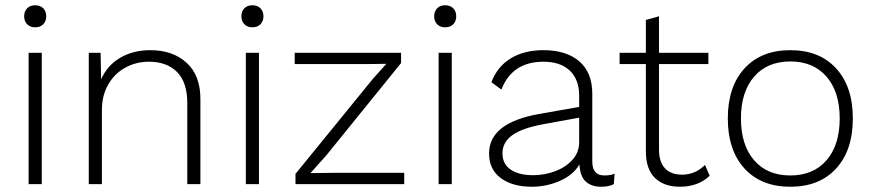

<svg xmlns="http://www.w3.org/2000/svg" viewBox="-20 -701 3324 731"><path d="M72 -639Q72 -658 83.5 -669.5Q95 -681 114 -681Q133 -681 144.5 -669.5Q156 -658 156 -639Q156 -620 144.5 -608.5Q133 -597 114 -597Q95 -597 83.5 -608.5Q72 -620 72 -639ZM139 0H89V-500H139Z M743 -324V0H693V-308Q693 -388 654 -427Q615 -466 547 -466Q499 -466 458 -444Q417 -422 392.5 -380Q368 -338 368 -282V0H318V-500H363L365 -399Q389 -453 438.5 -481.5Q488 -510 552 -510Q638 -510 690.5 -462Q743 -414 743 -324Z M899 -639Q899 -658 910.5 -669.5Q922 -681 941 -681Q960 -681 971.5 -669.5Q983 -658 983 -639Q983 -620 971.5 -608.5Q960 -597 941 -597Q922 -597 910.5 -608.5Q899 -620 899 -639ZM966 0H916V-500H966Z M1105 -39 1399 -400 1451 -458 1372 -457H1102V-500H1507V-461L1222 -109L1162 -42L1252 -43H1519V0H1105Z M1633 -639Q1633 -658 1644.5 -669.5Q1656 -681 1675 -681Q1694 -681 1705.5 -669.5Q1717 -658 1717 -639Q1717 -620 1705.5 -608.5Q1694 -597 1675 -597Q1656 -597 1644.5 -608.5Q1633 -620 1633 -639ZM1700 0H1650V-500H1700Z M2320 -40 2317 0Q2299 10 2268 10Q2233 10 2211 -9Q2189 -28 2186 -75Q2163 -35 2112 -12.5Q2061 10 2005 10Q1931 10 1886.5 -23Q1842 -56 1842 -117Q1842 -233 2032 -267L2185 -294V-338Q2185 -398 2149.5 -432Q2114 -466 2049 -466Q1930 -466 1889 -360L1851 -388Q1873 -447 1924 -478.5Q1975 -510 2049 -510Q2136 -510 2185.5 -467.5Q2235 -425 2235 -344V-86Q2235 -33 2281 -33Q2306 -33 2320 -40ZM2185 -160V-253L2048 -228Q1967 -213 1930 -186Q1893 -159 1893 -117Q1893 -77 1924 -55.5Q1955 -34 2010 -34Q2052 -34 2092 -48.5Q2132 -63 2158.5 -91.5Q2185 -120 2185 -160Z M2682 -32Q2662 -12 2633 -1Q2604 10 2569 10Q2508 10 2473.5 -23.5Q2439 -57 2439 -125V-457H2339V-500H2439V-625L2489 -639V-500H2677V-457H2489V-132Q2489 -85 2511.5 -60.5Q2534 -36 2577 -36Q2627 -36 2664 -73Z M3227 -250Q3227 -129 3163.5 -59.5Q3100 10 2989 10Q2878 10 2814.5 -59.5Q2751 -129 2751 -250Q2751 -371 2814.5 -440.5Q2878 -510 2989 -510Q3100 -510 3163.5 -440.5Q3227 -371 3227 -250ZM2801 -250Q2801 -149 2851 -91Q2901 -33 2989 -33Q3077 -33 3127 -91Q3177 -149 3177 -250Q3177 -351 3127 -409Q3077 -467 2989 -467Q2901 -467 2851 -409Q2801 -351 2801 -250Z"/></svg>

Font: Work Sans Light
Style: Regular
Weight: 300
Designer: Wei Huang
Foundry: Wei Huang
Version: Version 1.500